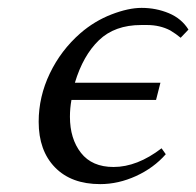

<svg xmlns="http://www.w3.org/2000/svg" viewBox="-20 -464 503 492"><path d="M356.9 -399.9H341.8Q273.9 -399.9 233.4 -360.8Q192.9 -321.8 171.9 -252H391.1L379.9 -208H163.1Q159.2 -186.5 159.2 -165Q159.2 -108.4 187.5 -72.3Q215.8 -36.1 271 -36.1Q331.5 -36.1 394 -84L404.8 -68.8Q374 -33.7 328.6 -12.9Q283.2 7.8 236.8 7.8Q162.6 7.8 120.8 -35.2Q79.1 -78.1 79.1 -151.9Q79.1 -216.3 107.7 -275.9Q136.2 -335.4 186 -378.9Q222.2 -410.2 265.6 -427Q309.1 -443.8 342.8 -443.8Q379.9 -443.8 412.6 -430.2Q445.3 -416.5 462.9 -388.2L442.9 -367.2Q432.1 -376.5 416 -386.2Q389.6 -399.9 356.9 -399.9Z"/></svg>

Font: Common Serif
Style: Italic
Weight: 400
Italic angle: -12°
Designer: Philipp H. Poll, Khaled Hosny
Foundry: Stefan Peev, Context Ltd.
Version: Version 1.026